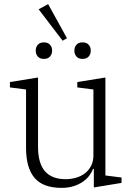

<svg xmlns="http://www.w3.org/2000/svg" viewBox="-20 -897 642 929"><path d="M278 12Q188 12 147 -36.5Q106 -85 106 -182V-464L28 -474V-500L164 -522V-188Q164 -107 197.5 -68.5Q231 -30 298 -30Q323 -30 347.5 -37Q372 -44 390.5 -58Q409 -72 420.5 -94Q432 -116 432 -145V-464L354 -474V-500L490 -522V-48L568 -38V-12L434 10V-80H430Q424 -63 411.5 -46.5Q399 -30 380 -17Q361 -4 335.5 4Q310 12 278 12ZM192 -612Q173 -612 163 -623.5Q153 -635 153 -650V-654Q153 -669 163 -680.5Q173 -692 192 -692Q212 -692 222 -680.5Q232 -669 232 -654V-650Q232 -635 222 -623.5Q212 -612 192 -612ZM379 -612Q360 -612 350 -623.5Q340 -635 340 -650V-654Q340 -669 350 -680.5Q360 -692 379 -692Q399 -692 409 -680.5Q419 -669 419 -654V-650Q419 -635 409 -623.5Q399 -612 379 -612ZM167 -852 213 -877 304 -712 283 -700Z"/></svg>

Font: IBM Plex Serif Light
Style: Regular
Weight: 300
Designer: Mike Abbink, Paul van der Laan, Pieter van Rosmalen
Foundry: Bold Monday
Version: Version 3.001